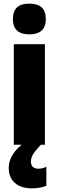

<svg xmlns="http://www.w3.org/2000/svg" viewBox="-20 -796 323 1056"><path d="M141 -776C83 -776 51 -751 51 -691C51 -632 85 -607 141 -607C198 -607 232 -632 232 -691C232 -751 200 -776 141 -776ZM150 94C150 66 163 44 205 0H227V-553H56V0H99C45 45 28 89 28 128C28 198 75 240 157 240C191 240 217 233 235 226V121C224 127 208 132 190 132C165 132 150 117 150 94Z"/></svg>

Font: Noto Sans Hebrew Condensed Black
Style: Regular
Weight: 900
Width: 3
Designer: Monotype Design Team
Foundry: Monotype Imaging Inc.
Version: Version 2.004